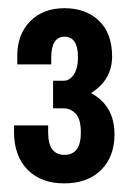

<svg xmlns="http://www.w3.org/2000/svg" viewBox="-20 -749 310 459"><path d="M197.7 -526.5Q253.7 -496.1 253.7 -427.9Q253.7 -374 221.3 -342.3Q189 -310.6 133.4 -310.6Q77.8 -310.6 45.6 -343.6Q13.5 -376.6 13.5 -434V-449.2H95.1V-432.2Q95.1 -378.8 134.2 -378.8Q173.3 -378.8 173.3 -432.2Q173.3 -463.5 161.4 -476.8Q149.4 -490 131.6 -490H106.9V-556H132.5Q146.4 -556 156.4 -570.8Q166.4 -585.6 166.4 -612.1Q166.4 -661.2 134.4 -661.2Q102.5 -661.2 102.5 -611.2V-595.1H21.3V-615.6Q21.3 -666.8 52.1 -698.1Q83 -729.4 134 -729.4Q185.1 -729.4 216.6 -699.4Q248 -669.4 248 -613.8Q248 -558.2 197.7 -526.5Z"/></svg>

Font: Puralecka Narrow
Style: Bold
Weight: 700
Designer: Hector Gatti, Marcela Romero, Pablo Cosgaya and Nicolas Silva
Version: Version 1.004;PS 001.004;hotconv 1.0.70;makeotf.lib2.5.58329